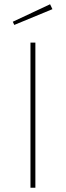

<svg xmlns="http://www.w3.org/2000/svg" viewBox="-20 -881 308 901"><path d="M146 0H123V-681H146ZM226 -838 47 -764 40 -779 215 -861Z"/></svg>

Font: Fira Sans Thin
Style: Regular
Weight: 100
Designer: bBox Type GmbH & Carrois Corporate GbR & Edenspiekermann AG
Foundry: bBox Type GmbH & Carrois Corporate GbR & Edenspiekermann AG
Version: Version 4.301